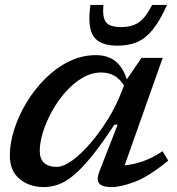

<svg xmlns="http://www.w3.org/2000/svg" viewBox="-20 -749 719 780"><path d="M384 -53 458 -242.5H444.5Q392 -162 351 -112Q310 -62 277 -35.2Q244 -8.5 215.2 1.2Q186.5 11 158 11Q99.5 11 59.8 -21.8Q20 -54.5 20 -117.5Q20 -168 38 -224Q56 -280 88.2 -333.2Q120.5 -386.5 164.2 -430Q208 -473.5 260.2 -499.2Q312.5 -525 369.5 -525Q418.5 -525 449.5 -499.8Q480.5 -474.5 495 -426.5L555 -514H641L486.5 -77.5Q520.5 -80 559 -93.2Q597.5 -106.5 640.5 -134.5L663.5 -96.5Q583.5 -31 526.5 -10Q469.5 11 434 11Q395.5 11 383 -3.8Q370.5 -18.5 384 -53ZM141.5 -136Q141.5 -103 159.8 -87Q178 -71 209.5 -71Q237.5 -71 274 -97.5Q310.5 -124 348.2 -168.2Q386 -212.5 419 -265.8Q452 -319 472.5 -373L484 -401.5Q465 -431 441.8 -442.8Q418.5 -454.5 391.5 -454.5Q352 -454.5 315 -432.8Q278 -411 246.5 -375.5Q215 -340 191.5 -297.5Q168 -255 154.8 -212.8Q141.5 -170.5 141.5 -136ZM471.5 -639Q516 -639 543.8 -658Q571.5 -677 598 -729H658.5Q630 -665.5 601.2 -629.5Q572.5 -593.5 538 -578.5Q503.5 -563.5 457.5 -563.5Q384 -563.5 359.2 -602.5Q334.5 -641.5 347.5 -729H400Q395.5 -677 411.2 -658Q427 -639 471.5 -639Z"/></svg>

Font: Newsreader 6pt Medium
Style: Italic
Weight: 500
Italic angle: -17°
Designer: Hugues Gentile
Foundry: Production Type
Version: Version 1.003; ttfautohint (v1.8.3)